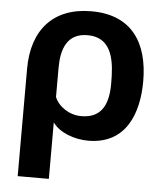

<svg xmlns="http://www.w3.org/2000/svg" viewBox="-53 -595 700 830"><g transform="rotate(5 297.5 -180.0)"><path d="M54.7 189H189.9V-56.2C219.2 -13.7 285.2 9.8 344.7 9.8C509.8 9.8 559.6 -128.9 559.6 -266.6C559.6 -431.2 487.8 -548.8 310.5 -548.8C144.5 -548.8 54.7 -445.3 54.7 -276.9ZM305.7 -93.3C252.9 -93.3 206.1 -126 189.9 -166.5V-293.5C189.9 -374 213.9 -444.3 302.2 -444.3C417 -444.3 422.4 -329.6 422.4 -244.1C422.4 -160.6 397.9 -93.3 305.7 -93.3Z"/></g></svg>

Font: Winston
Style: Bold
Weight: 700
Designer: Vernon Adams, Kim Jin-seong, David Berlow, Cristiano Sobral
Foundry: The Winston Project Authors
Version: Version 3.004